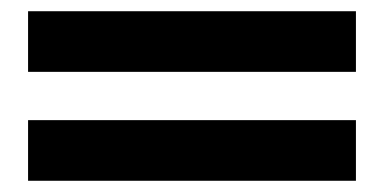

<svg xmlns="http://www.w3.org/2000/svg" viewBox="-20 -436 684 342"><path d="M614 -222V-114H30V-222ZM614 -416V-308H30V-416Z"/></svg>

Font: Fivo Sans
Style: Regular
Weight: 700
Designer: Alexander Slobzheninov
Foundry: Alexander Slobzheninov
Version: 1.0